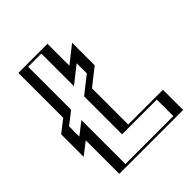

<svg xmlns="http://www.w3.org/2000/svg" viewBox="-223 -968 1110 1110"><g transform="rotate(-45 332.5 -412.5)"><path d="M58.5 -250V-403L134.5 -462V-825H322.5V-610L427.5 -693V-540L322.5 -457V-165H606.5V0H134.5V-309ZM73.5 -280.6V-395.7L149.5 -454.7V-810H307.5V-579L412.5 -662V-547.3L307.5 -464.3V-150H591.5V-15H149.5V-339.6ZM73.5 -280.6 149.5 -339.6V-15H591.5V-150H307.5V-464.3L412.5 -547.3V-662L307.5 -579V-810H149.5V-454.7L73.5 -395.7ZM58.5 -250 134.5 -309V0H606.5V-165H322.5V-457L427.5 -540V-693L322.5 -610V-825H134.5V-462L58.5 -403ZM98.5 -315.5V-399.6L174.5 -458.6V-810H282.5V-543.4L387.5 -626.4V-543.4L282.5 -460.4V-150H566.5V-15H174.5V-374.5ZM109.5 -274.1V0H631.5V-165H347.5V-460.9L452.5 -543.9V-728.6L347.5 -645.6V-825H109.5V-458.1L33.5 -399.1V-215.1Z"/></g></svg>

Font: Hussar Outliner
Style: Regular
Weight: 700
Foundry: Cannot Into Space Fonts
Version: Version 0.92